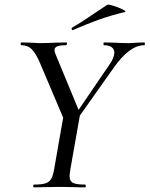

<svg xmlns="http://www.w3.org/2000/svg" viewBox="-20 -808 645 828"><path d="M282 -280 449 -525Q473 -558 473 -581Q473 -596 461.5 -604.5Q450 -613 429 -613Q426 -613 426 -619Q426 -625 429 -625L473 -624Q511 -622 535 -622Q550 -622 570 -624L602 -625Q605 -625 605 -619Q605 -613 602 -613Q538 -613 469 -514L295 -268ZM127 -12Q160 -12 176.5 -17.5Q193 -23 201 -37Q209 -51 214 -81L254 -310L326 -319L284 -81Q280 -55 280 -49Q280 -27 294.5 -19.5Q309 -12 347 -12Q350 -12 350 -6Q350 0 347 0Q318 0 302 -1L238 -2L171 -1Q155 0 127 0Q123 0 123 -6Q123 -12 127 -12ZM73 -613Q69 -613 69 -619Q69 -625 73 -625L111 -624Q139 -622 151 -622Q175 -622 219 -624L266 -625Q269 -625 269 -621Q269 -618 267.5 -615.5Q266 -613 264 -613Q238 -613 226.5 -608Q215 -603 215 -592Q215 -585 220 -573L326 -317L265 -271L150 -542Q133 -580 116 -596.5Q99 -613 73 -613ZM294 -678Q290 -678 289 -682.5Q288 -687 291 -689Q327 -709 394 -755Q426 -777 442 -787Q446 -790 469 -783Q492 -776 509.5 -767Q527 -758 518 -756Q456 -741 404.5 -722.5Q353 -704 296 -679Z"/></svg>

Font: Cormorant Garamond Medium
Style: Italic
Weight: 500
Italic angle: -10°
Designer: Christian Thalmann (Catharsis Fonts)
Foundry: Catharsis Fonts
Version: Version 4.000